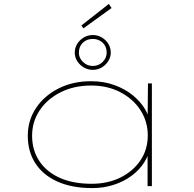

<svg xmlns="http://www.w3.org/2000/svg" viewBox="-20 -951 993 981"><path d="M452 10Q347 10 273 -23.5Q199 -57 160.5 -117Q122 -177 122 -257Q122 -336 164 -399Q206 -462 279 -499Q352 -536 445 -536Q510 -536 564 -516.5Q618 -497 657.5 -465Q697 -433 720 -395Q743 -357 744 -321L734 -320L736 -525H756V0H734V-192L748 -210Q743 -163 718 -123Q693 -83 652.5 -53Q612 -23 560.5 -6.5Q509 10 452 10ZM448 -12Q531 -12 595.5 -44Q660 -76 697.5 -131.5Q735 -187 735 -259Q735 -330 698 -387.5Q661 -445 595.5 -479.5Q530 -514 446 -514Q358 -514 289.5 -479.5Q221 -445 182.5 -387Q144 -329 144 -257Q144 -185 180 -129.5Q216 -74 284 -43Q352 -12 448 -12ZM454 -594Q430 -594 409 -606Q388 -618 375 -638Q362 -658 362 -682Q362 -707 374.5 -727Q387 -747 408 -759.5Q429 -772 454 -772Q480 -772 500.5 -759.5Q521 -747 533.5 -727Q546 -707 546 -682Q546 -659 533 -638.5Q520 -618 499.5 -606Q479 -594 454 -594ZM454 -614Q484 -614 504.5 -634.5Q525 -655 525 -682Q525 -714 504.5 -733Q484 -752 454 -752Q423 -752 403 -732.5Q383 -713 383 -682Q383 -655 404 -634.5Q425 -614 454 -614ZM406 -806 396 -821 536 -931 550 -910Z"/></svg>

Font: Lexend Zetta Thin
Style: Regular
Weight: 250
Version: Version 1.007